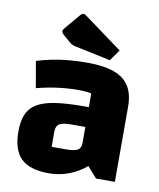

<svg xmlns="http://www.w3.org/2000/svg" viewBox="-84 -796 727 876"><g transform="rotate(10 280.0 -358.0)"><path d="M201.9 13.8Q113.1 13.8 72.6 -25.6Q32.2 -65.1 32.2 -151.4Q32.2 -198.1 45.6 -229.6Q59 -261.1 89.7 -279.9Q120.3 -298.6 172.6 -306.8Q224.9 -315 303.2 -315H359.6V-223.4H265.8Q224.8 -223.4 209.4 -213.6Q193.9 -203.9 193.9 -177.5V-107.3H258Q298.9 -107.3 314.2 -116.2Q329.6 -125.2 329.6 -150.1V-378.2Q309.3 -383.9 267.4 -383.9Q223.8 -383.9 176.2 -377.9Q128.7 -371.9 76.3 -358.4L55 -480.8Q89.8 -492 127.8 -499.4Q165.7 -506.8 206.1 -510.3Q246.6 -513.8 286.6 -513.8Q363.8 -513.8 411.9 -496.5Q460 -479.2 482.8 -442.6Q505.6 -406 505.6 -347.2V0H418.6L374.1 -50Q337.3 -19 293.4 -2.6Q249.6 13.8 201.9 13.8ZM386.6 -542.6 220.7 -577.6Q206 -580.8 195.7 -589.1L160.3 -619.5Q150.3 -628.5 150.3 -635.8Q150.3 -642.1 158.8 -651.6L217 -720.6Q225.6 -730.1 232.6 -730.1Q237.9 -730.1 242.9 -726.1L423 -594.1Z"/></g></svg>

Font: Changa
Style: Regular
Weight: 400
Designer: Eduardo Rodriguez Tunni
Foundry: Eduardo Rodriguez Tunni
Version: Version 3.003